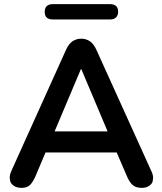

<svg xmlns="http://www.w3.org/2000/svg" viewBox="-20 -900 784 928"><path d="M371 -566 244 -265H500L373 -566ZM84 8Q60 8 45.5 -3Q31 -14 29 -25.5Q27 -37 27 -41Q27 -56 35 -74L299 -659Q312 -688 330.5 -700.5Q349 -713 373 -713Q396 -713 414.5 -700.5Q433 -688 446 -659L711 -74Q720 -56 720 -40Q720 -36 718 -24.5Q716 -13 702 -2.5Q688 8 665 8Q637 8 621.5 -5.5Q606 -19 594 -47L544 -163H200L151 -47Q138 -18 124 -5Q110 8 84 8ZM235 -806Q196 -806 196 -843Q196 -861 206 -870.5Q216 -880 235 -880H512Q551 -880 551 -843Q551 -826 541 -816Q531 -806 512 -806Z"/></svg>

Font: Nunito
Style: Bold
Weight: 700
Designer: Vernon Adams
Foundry: Vernon Adams
Version: Version 3.602